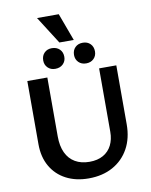

<svg xmlns="http://www.w3.org/2000/svg" viewBox="-109 -1117 951 1209"><g transform="rotate(-10 366.5 -512.5)"><path d="M359 13Q277 13 215 -19.5Q153 -52 118.5 -112Q84 -172 84 -254V-658H212V-281Q212 -220 232 -177Q252 -134 290.5 -111.5Q329 -89 382 -89Q434 -89 470 -109.5Q506 -130 524.5 -167Q543 -204 543 -252V-658H653V-281Q653 -192 616.5 -126Q580 -60 514 -23.5Q448 13 359 13ZM469 -703Q439 -703 420.5 -721.5Q402 -740 402 -768Q402 -798 420.5 -816.5Q439 -835 469 -835Q499 -835 517.5 -816.5Q536 -798 536 -768Q536 -740 517.5 -721.5Q499 -703 469 -703ZM271 -703Q242 -703 223.5 -721.5Q205 -740 205 -768Q205 -798 223.5 -816.5Q242 -835 271 -835Q302 -835 321 -816.5Q340 -798 340 -768Q340 -740 321 -721.5Q302 -703 271 -703ZM417 -862H325L213 -1038H352Z"/></g></svg>

Font: Ysabeau
Style: Bold
Weight: 700
Designer: Christian Thalmann (Catharsis Fonts)
Version: Version 2.000;gftools[0.9.27.dev2+g8671c4b]